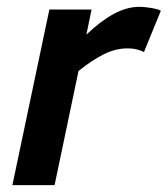

<svg xmlns="http://www.w3.org/2000/svg" viewBox="-20 -540 489 560"><path d="M399.9 -388.2Q393.1 -392.1 380.4 -395.5Q367.7 -398.9 351.1 -398.9Q317.4 -398.9 283 -381.8Q248.5 -364.7 209 -333L139.2 0H16.1L124 -512.2H247.1L231.9 -439Q273.4 -478.5 311.5 -499.3Q349.6 -520 386.2 -520Q395 -520 404.5 -519Q414.1 -518.1 422.6 -516.6Q431.2 -515.1 438 -513.2Q444.8 -511.2 449.2 -508.8Z"/></svg>

Font: Lorenzo Sans
Style: Bold Italic
Weight: 700
Italic angle: -12°
Foundry: Intel Corporation
Version: Version 1.00; ttfautohint (v1.5)